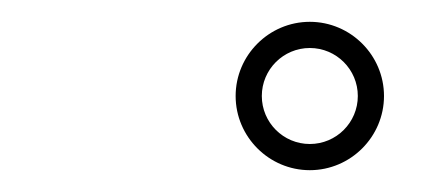

<svg xmlns="http://www.w3.org/2000/svg" viewBox="-20 -543 394 176"><path d="M308 -455C308 -430.7 288.3 -411 264 -411C239.7 -411 220 -430.7 220 -455C220 -479.3 239.7 -499 264 -499C288.3 -499 308 -479.3 308 -455ZM196 -455C196 -417.6 226.6 -387 264 -387C301.4 -387 332 -417.6 332 -455C332 -492.4 301.4 -523 264 -523C226.6 -523 196 -492.4 196 -455Z"/></svg>

Font: FRB American Cursive Guidelines Light
Style: Italic
Weight: 300
Italic angle: -25°
Version: Version 2.0;Modular Font Editor K font №1